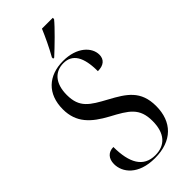

<svg xmlns="http://www.w3.org/2000/svg" viewBox="-292 -987 1053 1053"><g transform="rotate(-45 234.0 -460.5)"><path d="M213 -781V-771H221C267 -813 342 -886 370 -921V-931H286C267 -886 241 -830 213 -781ZM222 10C356 10 429 -66 429 -188C429 -307 361 -349 269 -399C175 -450 125 -479 125 -577C125 -668 170 -714 235 -714C305 -714 338 -659 338 -549C384 -549 408 -571 408 -607C408 -665 349 -724 243 -724C128 -724 54 -656 54 -537C54 -433 115 -378 207 -328C306 -275 357 -245 357 -144C357 -48 311 0 235 0C143 0 104 -72 104 -195C65 -195 40 -170 40 -126C40 -62 93 10 222 10Z"/></g></svg>

Font: Noto Serif Display Condensed
Style: Regular
Weight: 400
Width: 3
Designer: Monotype Design Team
Foundry: Monotype Imaging Inc.
Version: Version 2.009